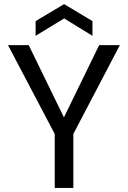

<svg xmlns="http://www.w3.org/2000/svg" viewBox="-20 -917 624 937"><path d="M292 -344.2 463.9 -696.8H564.9L337.9 -263.2V0H247.1V-263.2L19 -696.8H120.1ZM153.8 -742.2V-814L293 -897L431.2 -814V-742.2L293 -827.1Z"/></svg>

Font: PoppinsZ
Style: Regular
Weight: 400
Designer: Ninad Kale (Devanagari), Jonny Pinhorn (Latin)
Foundry: Indian Type Foundry
Version: Version 3.002;FEAKit 1.0